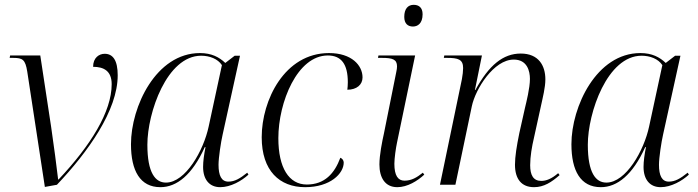

<svg xmlns="http://www.w3.org/2000/svg" viewBox="-20 -766 2892 796"><path d="M93 -469 166 9 216 0C345 -136 468 -308 468 -454C468 -516 448 -543 414 -543C391 -543 366 -527 366 -489C410 -489 443 -472 443 -417C443 -303 356 -163 223 -22H221C215 -74 203 -165 192 -240L147 -536H22L20 -526H35C74 -526 85 -519 93 -469Z M645 10C713 10 777 -41 829 -156H832C826 -126 822 -97 822 -74C822 -22 848 10 893 10C936 10 982 -16 1010 -42L1005 -50C975 -26 953 -13 927 -13C898 -13 886 -38 886 -83C886 -112 896 -178 903 -208L975 -535H953L914 -505C889 -529 857 -546 809 -546C627 -546 523 -324 523 -168C523 -58 561 10 645 10ZM668 -9C624 -9 591 -49 591 -166C591 -299 672 -535 814 -535C849 -535 883 -522 900 -496L845 -241C824 -142 749 -9 668 -9Z M1245 10C1350 10 1405 -47 1405 -92C1405 -101 1399 -109 1391 -112C1367 -47 1326 -1 1252 -1C1178 -1 1134 -70 1134 -193C1134 -343 1213 -536 1339 -536C1395 -536 1422 -500 1422 -425C1422 -414 1421 -402 1420 -394C1459 -394 1483 -415 1483 -445C1483 -495 1438 -546 1344 -546C1160 -546 1065 -351 1065 -197C1065 -58 1139 10 1245 10Z M1692 -656C1711 -656 1732 -668 1732 -707C1732 -735 1716 -746 1695 -746C1671 -746 1656 -729 1656 -696C1656 -668 1671 -656 1692 -656ZM1627 10C1669 10 1711 -16 1739 -42L1733 -50C1708 -30 1686 -17 1657 -17C1630 -17 1615 -38 1615 -87C1615 -109 1621 -152 1626 -175L1701 -536H1549L1547 -526H1564C1607 -526 1626 -520 1626 -491C1626 -484 1625 -477 1623 -468L1572 -214C1564 -178 1553 -123 1553 -84C1553 -30 1576 10 1627 10Z M2194 10C2235 10 2267 -11 2300 -40L2294 -48C2266 -24 2244 -16 2224 -16C2191 -16 2178 -40 2178 -81C2178 -117 2185 -158 2194 -196L2223 -328C2230 -361 2241 -403 2241 -437C2241 -494 2213 -544 2139 -544C2066 -544 2007 -496 1951 -393H1949L1978 -536H1822L1820 -526H1834C1879 -526 1900 -520 1900 -484C1900 -473 1898 -453 1895 -438L1804 0H1868L1936 -325C1951 -397 2027 -519 2110 -519C2166 -519 2177 -471 2177 -439C2177 -401 2162 -342 2157 -321L2133 -214C2122 -160 2115 -117 2115 -83C2115 -24 2142 10 2194 10Z M2471 10C2539 10 2603 -41 2655 -156H2658C2652 -126 2648 -97 2648 -74C2648 -22 2674 10 2719 10C2762 10 2808 -16 2836 -42L2831 -50C2801 -26 2779 -13 2753 -13C2724 -13 2712 -38 2712 -83C2712 -112 2722 -178 2729 -208L2801 -535H2779L2740 -505C2715 -529 2683 -546 2635 -546C2453 -546 2349 -324 2349 -168C2349 -58 2387 10 2471 10ZM2494 -9C2450 -9 2417 -49 2417 -166C2417 -299 2498 -535 2640 -535C2675 -535 2709 -522 2726 -496L2671 -241C2650 -142 2575 -9 2494 -9Z"/></svg>

Font: Noto Serif Display Light
Style: Italic
Weight: 300
Italic angle: -12°
Designer: Monotype Design Team
Foundry: Monotype Imaging Inc.
Version: Version 2.009